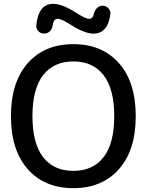

<svg xmlns="http://www.w3.org/2000/svg" viewBox="-20 -970 764 1000"><path d="M519.5 -578.5Q464 -650 362 -650Q260 -650 204.5 -578.5Q149 -507 149 -365Q149 -223 204.5 -151.5Q260 -80 362 -80Q464 -80 519.5 -151.5Q575 -223 575 -365Q575 -507 519.5 -578.5ZM599.5 -89Q512 10 362 10Q212 10 124.5 -89Q37 -188 37 -365Q37 -542 124.5 -641Q212 -740 362 -740Q512 -740 599.5 -641Q687 -542 687 -365Q687 -188 599.5 -89ZM469 -898Q473 -916 485 -928Q497 -940 514 -940Q532 -940 544.5 -927Q557 -914 555 -897Q542 -795 467 -795Q421 -795 350 -840Q301 -872 280 -872Q259 -872 254 -837Q252 -819 239.5 -807Q227 -795 210 -795Q192 -795 180 -807.5Q168 -820 169 -838Q180 -950 257 -950Q304 -950 374 -905Q425 -872 444 -872Q464 -872 469 -898Z"/></svg>

Font: Rounded Mplus 1c Medium
Style: Regular
Weight: 500
Version: Version 1.059.20150529